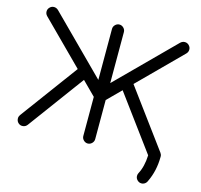

<svg xmlns="http://www.w3.org/2000/svg" viewBox="-129 -921 1273 1218"><g transform="rotate(15 508.0 -312.0)"><path d="M897.9 -26.9 634.8 -383.8 546.9 -295.9V-39.1Q546.9 -23.4 535.2 -11.7Q523.4 0 507.8 0Q492.2 0 480.5 -11.7Q468.8 -23.4 468.8 -39.1V-295.9L380.9 -383.8L110.4 -16.6Q99.6 -2.4 83.5 -0.5Q67.4 2 54.7 -7.8Q42 -17.6 39.6 -33.2Q39.1 -37.1 39.1 -40.5Q39.1 -52.2 46.4 -62.5L324.7 -439.9L50.3 -714.4Q39.1 -726.1 39.1 -742.2Q39.1 -757.8 50.8 -769.5Q62.5 -781.2 78.1 -781.2Q94.2 -781.2 106.9 -769L468.8 -407.2V-742.2Q468.8 -757.8 480.5 -769.5Q492.2 -781.2 507.8 -781.2Q523.4 -781.2 535.2 -769.5Q546.9 -757.8 546.9 -742.2V-407.2L908.7 -769Q921.4 -781.2 937.5 -781.2Q953.1 -781.2 964.8 -769.5Q976.6 -757.8 976.6 -742.2Q976.6 -726.1 965.3 -714.4L690.9 -439.9L969.2 -62.5Q976.6 -52.2 976.6 -40.5V-36.6Q976.1 54.2 939.5 129.9Q936.5 138.2 930.2 144.5Q918.5 156.2 902.3 156.2Q886.7 156.2 875 144.5Q863.3 132.8 863.3 117.2Q863.3 106.9 867.7 98.6Q895 47.9 897.9 -26.9Z"/></g></svg>

Font: Comfortaa
Style: Regular
Weight: 400
Designer: Johan Aakerlund
Foundry: Johan Aakerlund
Version: Version 2.001; ttfautohint (v1.4.1)